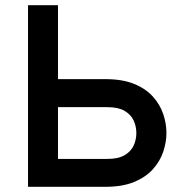

<svg xmlns="http://www.w3.org/2000/svg" viewBox="-20 -720 710 740"><path d="M88 0V-700H203.5V-415H386Q451.5 -415 496.5 -396.8Q541.5 -378.5 569 -348Q596.5 -317.5 609 -280.8Q621.5 -244 621.5 -207.5Q621.5 -171.5 609 -134.8Q596.5 -98 569 -67.5Q541.5 -37 496.5 -18.5Q451.5 0 386 0ZM203.5 -107.5H394Q435.5 -107.5 460 -121.8Q484.5 -136 495 -158.8Q505.5 -181.5 505.5 -207.5Q505.5 -233 495 -255.8Q484.5 -278.5 460 -292.8Q435.5 -307 394 -307H203.5Z"/></svg>

Font: Overpass SemiBold
Style: Regular
Weight: 600
Designer: Delve Withrington, Dave Bailey, Thomas Jockin
Foundry: Delve Fonts LLC
Version: Version 4.000